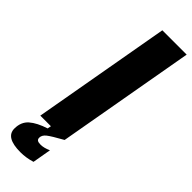

<svg xmlns="http://www.w3.org/2000/svg" viewBox="-357 -777 999 999"><g transform="rotate(45 143.0 -277.5)"><path d="M189 0H10L145 -763H324ZM-38 143Q-38 94 -6.5 66.5Q25 39 84 20L88 0H189Q126 35 106.5 50.5Q87 66 87 85Q87 96 94 101Q101 106 118 106Q142 106 173 92L155 195Q113 208 71 208Q-38 208 -38 143Z"/></g></svg>

Font: Open Sauce One Black Italic
Style: Regular
Weight: 900
Italic angle: -10°
Designer: Alfredo Marco Pradil
Foundry: Creative Sauce Fz LLC
Version: Version 1.477